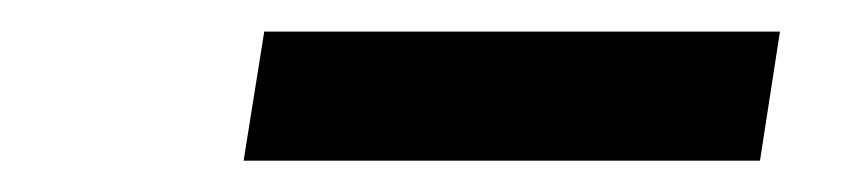

<svg xmlns="http://www.w3.org/2000/svg" viewBox="-20 -731 535 122"><path d="M475.6 -710.9 462.9 -628.9H134.8L147.9 -710.9Z"/></svg>

Font: Roboto ExtraBold
Style: Italic
Weight: 800
Designer: Christian Robertson
Foundry: Google
Version: Version 3.009; 2024